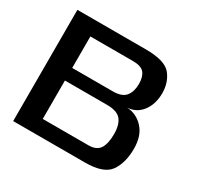

<svg xmlns="http://www.w3.org/2000/svg" viewBox="-146 -842 1033 1009"><g transform="rotate(30 370.0 -337.5)"><path d="M49 0H485.5Q598 0 634.8 -53Q671.5 -106 671.5 -191.5Q671.5 -269.5 631 -313.5Q590.5 -357.5 532 -361Q587.5 -363.5 621 -407.8Q654.5 -452 654.5 -518.5Q654.5 -583.5 617.8 -629.2Q581 -675 465 -675H49ZM178 -87.5V-320.5H434Q495 -320.5 518.8 -291.5Q542.5 -262.5 542.5 -206Q542.5 -147 523 -117.2Q503.5 -87.5 455 -87.5ZM178 -397V-588H437Q487 -588 505.5 -565Q524 -542 524 -499Q524 -453 502 -425Q480 -397 424 -397Z"/></g></svg>

Font: Anybody SemiExpanded Medium
Style: Regular
Weight: 500
Width: 6
Version: Version 1.113;gftools[0.9.25]